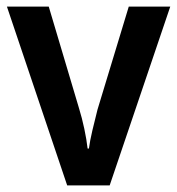

<svg xmlns="http://www.w3.org/2000/svg" viewBox="-20 -563 538 583"><path d="M184 0 1 -543H128L220 -234Q229 -205 236 -172Q243 -139 246 -112H250Q253 -135 260.5 -167Q268 -199 276 -230L371 -543H497L313 0Z"/></svg>

Font: Noto Sans Devanagari SemiCondensed SemiBold
Style: Regular
Weight: 600
Width: 4
Designer: Jelle Bosma - Monotype Design Team
Foundry: Monotype Imaging Inc.
Version: Version 2.004; ttfautohint (v1.8.4.7-5d5b)